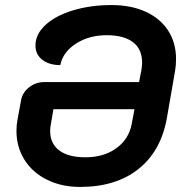

<svg xmlns="http://www.w3.org/2000/svg" viewBox="-20 -729 719 758"><path d="M45 -212Q45 -236 49 -256L63 -332Q68 -363 94.5 -384Q121 -405 155 -405H529L538 -451Q541 -468 541 -482Q541 -535 505 -562.5Q469 -590 401 -590Q331 -590 279.5 -556.5Q228 -523 218 -472Q174 -472 147 -493Q120 -514 120 -549Q120 -594 159.5 -630.5Q199 -667 268 -688Q337 -709 420 -709Q498 -709 555.5 -682.5Q613 -656 644 -608Q675 -560 675 -496Q675 -471 671 -448L639 -264Q616 -133 527 -62Q438 9 296 9Q223 9 165.5 -19.5Q108 -48 76.5 -98.5Q45 -149 45 -212ZM500 -240 511 -298H191L181 -240Q178 -225 178 -212Q178 -162 214 -135Q250 -108 317 -108Q390 -108 439.5 -144Q489 -180 500 -240Z"/></svg>

Font: K2D
Style: Bold Italic
Weight: 700
Italic angle: -10°
Designer: Katatrad Aksorn Co.,Ltd.
Foundry: Cadson Demak Co.,Ltd.
Version: Version 1.000; ttfautohint (v1.6)